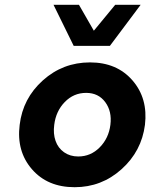

<svg xmlns="http://www.w3.org/2000/svg" viewBox="-20 -770 626 800"><path d="M287 -579 203 -750H309L371 -642L460 -750H566L438 -579ZM291 10Q178 10 113 -65Q48 -140 62 -250Q75 -360 158.5 -435Q242 -510 355 -510Q467 -510 532 -435Q597 -360 584 -250Q570 -140 486.5 -65Q403 10 291 10ZM306 -118Q358 -118 395.5 -156Q433 -194 440 -250Q447 -306 418.5 -344.5Q390 -383 339 -383Q287 -383 250 -345Q213 -307 206 -250Q201 -213 211.5 -183Q222 -153 247 -135.5Q272 -118 306 -118Z"/></svg>

Font: Orkney
Style: BoldItalic
Weight: 700
Designer: Samuel Oakes and Alfredo Marco Pradil
Foundry: Alfredo Marco Pradil
Version: 1.0; ttfautohint (v1.5)